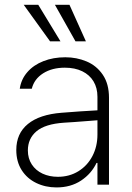

<svg xmlns="http://www.w3.org/2000/svg" viewBox="-20 -780 558 811"><path d="M240.2 -303.7Q276.4 -306.6 319.3 -309.6Q362.3 -312.5 391.6 -314V-371.1Q391.6 -408.7 375 -436.3Q358.4 -463.9 327.4 -479Q296.4 -494.1 253.9 -494.1Q199.7 -494.1 162.1 -470.2Q124.5 -446.3 114.3 -405.3H63.5Q69.3 -445.3 95.5 -475.3Q121.6 -505.4 163.3 -521.7Q205.1 -538.1 255.9 -538.1Q303.7 -538.1 345.7 -520.5Q387.7 -502.9 414.1 -464.4Q440.4 -425.8 440.4 -367.2V0H391.6V-91.8H387.7Q366.2 -46.4 322.5 -17.3Q278.8 11.7 218.8 11.7Q171.9 11.7 133.1 -7.1Q94.2 -25.9 71.5 -61.5Q48.8 -97.2 48.8 -146.5Q48.8 -216.3 97.9 -256.3Q147 -296.4 240.2 -303.7ZM224.6 -33.2Q272.9 -33.2 311 -56.6Q349.1 -80.1 370.4 -120.8Q391.6 -161.6 391.6 -211.9V-272L359.4 -269.5Q279.8 -263.2 250 -261.7Q170.9 -256.3 134.3 -225.6Q97.7 -194.8 97.7 -144.5Q97.7 -110.8 114.3 -85.4Q130.9 -60.1 159.7 -46.6Q188.5 -33.2 224.6 -33.2ZM80.1 -759.8H141.6L235.4 -605.5H191.4ZM211.9 -759.8H273.4L342.8 -605.5H298.8Z"/></svg>

Font: Pretendard ExtraLight
Style: Regular
Weight: 200
Designer: Base glyphs from Inter by Rasmus Andersson; Hangeul glyphs from Noto Sans CJK(Source Han Sans) by Jang Soo-young and Kan
Foundry: Kil Hyung-jin
Version: Version 1.309